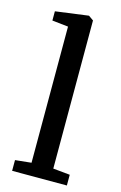

<svg xmlns="http://www.w3.org/2000/svg" viewBox="-125 -874 586 928"><g transform="rotate(15 168.0 -410.0)"><path d="M35.2 0V-53.7L115.7 -62V-743.2L35.2 -752V-798.3L199.2 -820.3H200.2L224.6 -803.2V-62L309.1 -53.7V0Z"/></g></svg>

Font: HaufeMerriweather
Style: Regular
Weight: 400
Designer: Eben Sorkin ( eben@eyebytes.com )
Foundry: Eben Sorkin
Version: Version 1.56